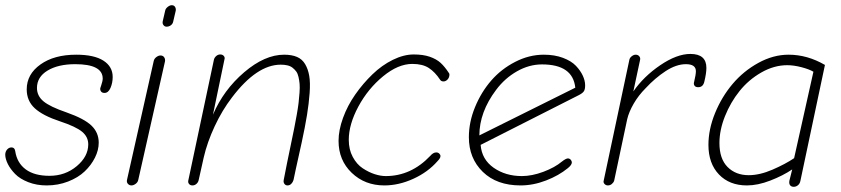

<svg xmlns="http://www.w3.org/2000/svg" viewBox="-20 -702 3211 733"><path d="M158.2 5.9Q119.6 5.9 87.9 -6.6Q56.2 -19 37.8 -37.8Q19.5 -56.6 10 -75.7Q0.5 -94.7 0 -110.8Q0 -123 7.1 -131.1Q14.2 -139.2 23.9 -139.2Q36.1 -139.2 38.1 -125Q44.9 -80.1 78.1 -55.4Q111.3 -30.8 168.9 -30.8Q229 -30.8 272.9 -67.6Q316.9 -104.5 316.9 -150.9Q316.9 -179.7 293.2 -199.2Q269.5 -218.8 209 -238.8Q143.6 -260.3 112.8 -288.6Q82 -316.9 82 -360.8Q82 -418.5 134.3 -455.8Q186.5 -493.2 271 -493.2Q339.4 -493.2 374.8 -470.5Q410.2 -447.8 410.2 -408.2Q410.2 -385.7 401.9 -366.5Q393.6 -347.2 378.9 -347.2Q370.1 -347.2 366 -352.5Q361.8 -357.9 362.8 -365.2Q363.8 -368.7 366.5 -376.5Q369.1 -384.3 370.6 -390.6Q372.1 -397 372.1 -401.9Q372.1 -457 267.1 -457Q202.1 -457 161.6 -432.6Q121.1 -408.2 121.1 -366.2Q121.1 -335.9 146 -315.2Q170.9 -294.4 233.9 -272.9Q301.8 -249 329.3 -222.4Q356.9 -195.8 356.9 -157.2Q356.9 -128.9 342.5 -100.1Q328.1 -71.3 303.2 -47.6Q278.3 -23.9 240 -9Q201.7 5.9 158.2 5.9Z M615.7 -600.1Q608.9 -600.1 604.2 -606Q599.6 -611.8 601.1 -620.1L610.8 -662.1Q612.3 -669.4 620.4 -675.8Q628.4 -682.1 635.7 -682.1Q644.5 -682.1 648.4 -675.5Q652.3 -668.9 650.9 -661.1L641.1 -619.1Q639.2 -610.4 631.8 -605.2Q624.5 -600.1 615.7 -600.1ZM481.9 5.9Q474.1 5.9 468.5 0Q462.9 -5.9 464.8 -15.1L566.9 -469.2Q568.8 -478 576.9 -484.1Q585 -490.2 592.8 -490.2Q602.1 -490.2 606.7 -483.4Q611.3 -476.6 609.9 -467.8L507.8 -15.1Q505.9 -5.9 497.6 0Q489.3 5.9 481.9 5.9Z M714.8 5.9Q706.5 5.9 701.9 0.5Q697.3 -4.9 698.7 -12.2L796.9 -475.1Q799.3 -482.9 805.9 -488.5Q812.5 -494.1 820.8 -494.1Q829.6 -494.1 834.5 -488.3Q839.4 -482.4 836.9 -475.1L793 -264.2Q833.5 -358.9 912.1 -426Q990.7 -493.2 1064.9 -493.2Q1094.2 -493.2 1114 -484.6Q1133.8 -476.1 1145 -457Q1156.2 -438 1160.6 -412.4Q1165 -386.7 1162.1 -346.9Q1159.2 -307.1 1152.1 -263.2Q1145 -219.2 1131.8 -158.2Q1103 -28.8 1100.6 -15.1Q1098.1 -6.3 1092 -0.2Q1085.9 5.9 1077.6 5.9Q1070.3 5.9 1065.9 0Q1061.5 -5.9 1063 -14.2Q1066.9 -33.7 1075.7 -78.9Q1084.5 -124 1090.8 -151.9Q1098.1 -186.5 1103 -211.2Q1107.9 -235.8 1112.8 -263.2Q1117.7 -290.5 1119.9 -309.3Q1122.1 -328.1 1123.5 -348.4Q1125 -368.7 1123.8 -381.8Q1122.6 -395 1119.6 -408.2Q1116.7 -421.4 1110.8 -429.2Q1105 -437 1096.9 -443.4Q1088.9 -449.7 1077.6 -452.4Q1066.4 -455.1 1051.8 -455.1Q960.4 -455.1 865.7 -330.1Q828.1 -281.2 799.6 -220Q771 -158.7 757.8 -101.1L738.8 -16.1Q737.3 -6.8 730.5 -0.5Q723.6 5.9 714.8 5.9Z M1447.3 5.9Q1373 5.9 1322.8 -42.2Q1272.5 -90.3 1272.5 -164.1Q1272.5 -205.1 1289.6 -252Q1306.6 -298.8 1336.2 -341.1Q1365.7 -383.3 1401.9 -418.2Q1438 -453.1 1479.7 -473.6Q1521.5 -494.1 1559.6 -494.1Q1595.2 -494.1 1620.6 -485.4Q1646 -476.6 1661.9 -462.2Q1677.7 -447.8 1693.4 -423.8Q1696.8 -420.4 1695.3 -412.1Q1693.8 -403.3 1687.3 -397.2Q1680.7 -391.1 1673.3 -391.1Q1664.6 -391.1 1660.6 -397Q1641.1 -426.8 1617.2 -442.4Q1593.3 -458 1554.2 -458Q1500 -458 1442.4 -410.6Q1384.8 -363.3 1348.1 -295.2Q1311.5 -227.1 1311.5 -168Q1311.5 -131.3 1326.7 -103Q1341.8 -74.7 1364.7 -59.6Q1387.7 -44.4 1410.4 -37.1Q1433.1 -29.8 1452.6 -29.8Q1549.3 -29.8 1622.6 -106.9Q1633.8 -120.1 1645.5 -120.1Q1652.3 -120.1 1657 -115.7Q1661.6 -111.3 1661.6 -106Q1661.6 -98.1 1650.4 -86.9Q1613.8 -44.9 1558.1 -19.5Q1502.4 5.9 1447.3 5.9Z M1967.3 5.9Q1876.5 5.9 1823.2 -45.9Q1770 -97.7 1770 -178.2Q1770 -235.8 1793.5 -293Q1816.9 -350.1 1855.2 -394.3Q1893.6 -438.5 1946.8 -465.8Q2000 -493.2 2056.2 -493.2Q2097.2 -493.2 2129.2 -481.2Q2161.1 -469.2 2178.7 -450.7Q2196.3 -432.1 2205.1 -412.8Q2213.9 -393.6 2213.9 -376Q2213.9 -360.8 2209 -353.5Q2204.1 -346.2 2189.9 -338.9L1814.9 -148.9Q1819.3 -93.3 1864.7 -61.5Q1910.2 -29.8 1972.2 -29.8Q2010.7 -29.8 2054.4 -46.1Q2098.1 -62.5 2125 -85Q2140.6 -97.2 2147.9 -97.2Q2154.3 -97.2 2158.7 -92.3Q2163.1 -87.4 2163.1 -82Q2163.1 -72.3 2147.9 -60.1Q2113.3 -31.7 2064.5 -12.9Q2015.6 5.9 1967.3 5.9ZM1810.1 -185.1 2176.3 -367.2Q2167 -456.1 2049.3 -456.1Q2000 -456.1 1953.6 -429.7Q1907.2 -403.3 1874 -358.9Q1810.1 -273.9 1810.1 -185.1Z M2615.7 -496.1Q2676.8 -496.1 2676.8 -442.9Q2676.8 -422.4 2668.9 -390.1Q2664.1 -369.1 2645.5 -369.1Q2635.3 -369.1 2631.3 -375.2Q2627.4 -381.3 2629.9 -389.2Q2636.7 -417.5 2636.7 -430.2Q2636.7 -457 2598.6 -457Q2562 -457 2521.5 -430.7Q2481 -404.3 2444.8 -365.2Q2417.5 -337.9 2399.2 -306.2Q2380.9 -274.4 2374.5 -247.1L2324.7 -12.2Q2322.3 -4.9 2315.7 0.5Q2309.1 5.9 2300.8 5.9Q2293 5.9 2287.8 0.2Q2282.7 -5.4 2284.7 -12.2L2382.8 -474.1Q2384.3 -481.4 2391.8 -487.3Q2399.4 -493.2 2406.7 -493.2Q2415.5 -493.2 2420.4 -487.3Q2425.3 -481.4 2423.8 -474.1L2397.9 -353Q2437.5 -410.2 2500.7 -453.1Q2564 -496.1 2615.7 -496.1Z M2831.5 5.9Q2764.6 5.9 2724.6 -36.1Q2684.6 -78.1 2684.6 -148.9Q2684.6 -208.5 2710 -270.5Q2735.4 -332.5 2776.9 -381.6Q2818.4 -430.7 2875.2 -461.9Q2932.1 -493.2 2990.7 -493.2Q3062 -493.2 3129.4 -454.1L3035.6 -11.2Q3033.7 -1 3026.4 5.1Q3019 11.2 3010.3 11.2Q3001 11.2 2996.3 5.1Q2991.7 -1 2993.7 -12.2L3004.4 -55.2Q2968.8 -31.2 2920.9 -12.7Q2873 5.9 2831.5 5.9ZM2838.4 -33.2Q2880.4 -33.2 2929.4 -54.4Q2978.5 -75.7 3011.7 -98.1L3085.4 -428.2Q3069.8 -437.5 3040.3 -445.3Q3010.7 -453.1 2985.4 -453.1Q2935.1 -453.1 2886.5 -425.3Q2837.9 -397.5 2803.5 -354.5Q2769 -311.5 2747.8 -258.5Q2726.6 -205.6 2726.6 -155.8Q2726.6 -95.7 2757.6 -64.5Q2788.6 -33.2 2838.4 -33.2Z"/></svg>

Font: Comic Neue Light
Style: Italic
Weight: 300
Italic angle: -12°
Designer: Craig Rozynski
Foundry: Craig Rozynski
Version: Version 2.003;hotconv 1.0.109;makeotfexe 2.5.65596